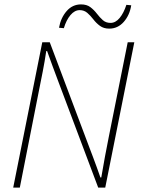

<svg xmlns="http://www.w3.org/2000/svg" viewBox="-20 -852 640 872"><path d="M40 0 172 -660H206L386 -182Q394 -161 402.5 -138.5Q411 -116 419.5 -92.5Q428 -69 436 -46H440Q448 -94 456.5 -139.5Q465 -185 474 -230L560 -660H590L458 0H426L244 -484Q232 -516 219 -551Q206 -586 194 -620H190Q183 -572 174 -526.5Q165 -481 156 -436L70 0ZM476 -722Q451 -722 434 -734.5Q417 -747 404 -764Q391 -781 376.5 -793.5Q362 -806 342 -806Q319 -806 300 -783.5Q281 -761 270 -724L248 -726Q256 -771 282.5 -801.5Q309 -832 348 -832Q374 -832 390.5 -819.5Q407 -807 420 -790Q433 -773 447 -760.5Q461 -748 482 -748Q505 -748 523.5 -770.5Q542 -793 554 -830L576 -828Q569 -783 542 -752.5Q515 -722 476 -722Z"/></svg>

Font: Source Sans Variable
Style: Italic
Weight: 200
Italic angle: -11°
Designer: Paul D. Hunt
Foundry: Adobe Systems Incorporated
Version: Version 3.006;hotconv 1.0.111;makeotfexe 2.5.65597